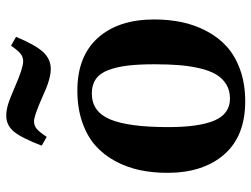

<svg xmlns="http://www.w3.org/2000/svg" viewBox="-116 -682 813 621"><g transform="rotate(-90 290.5 -371.5)"><path d="M377.9 -613.8Q344.7 -613.8 289.1 -640.1Q226.1 -668 209 -668Q195.8 -668 185.5 -660.2Q175.3 -652.3 158.2 -627L129.9 -643.1Q155.3 -709.5 175.8 -733.6Q196.3 -757.8 227.1 -757.8Q243.2 -757.8 262.5 -752.2Q281.7 -746.6 321.8 -729Q380.9 -703.1 402.8 -703.1Q416 -703.1 426.5 -710.9Q437 -718.8 453.1 -742.2L481.9 -726.1Q455.6 -663.1 432.6 -638.4Q409.7 -613.8 377.9 -613.8ZM272.9 15.1Q160.6 15.1 101.3 -53Q42 -121.1 42 -236.8Q42 -284.7 51 -326.7Q60.1 -368.7 80.3 -406Q100.6 -443.4 130.9 -470Q161.1 -496.6 206.5 -512.2Q252 -527.8 308.1 -527.8Q418.9 -527.8 478.5 -461.4Q538.1 -395 538.1 -278.8Q538.1 -231.9 529.3 -189.9Q520.5 -147.9 500.5 -109.9Q480.5 -71.8 450.2 -44.4Q419.9 -17.1 374.8 -1Q329.6 15.1 272.9 15.1ZM282.2 -34.2Q309.1 -34.2 328.9 -46.6Q348.6 -59.1 360.8 -80.1Q373 -101.1 380.4 -133.3Q387.7 -165.5 390.4 -200Q393.1 -234.4 393.1 -278.8Q393.1 -329.1 388.9 -364.3Q384.8 -399.4 374.5 -427Q364.3 -454.6 345.5 -467.8Q326.7 -481 298.8 -481Q239.3 -481 214.6 -421.1Q189.9 -361.3 189.9 -233.9Q189.9 -133.8 211.4 -84Q232.9 -34.2 282.2 -34.2Z"/></g></svg>

Font: Literata SemiBold
Style: Italic
Weight: 650
Italic angle: -2.39999°
Designer: Latin by Veronika Burian and Jose Scaglione. Greek by Irene Vlachou. Cyrillic by Vera Evstafieva
Foundry: TypeTogether
Version: Version 3.021